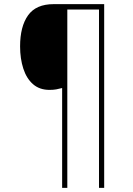

<svg xmlns="http://www.w3.org/2000/svg" viewBox="-20 -780 640 927"><path d="M280 -355Q265 -351 251.5 -348.5Q238 -346 219 -346Q171 -346 139.5 -373.5Q108 -401 92.5 -449Q77 -497 77 -556Q77 -652 115.5 -706Q154 -760 239 -760H483V127H458V-734H305V127H280Z"/></svg>

Font: Noto Sans Mono Thin
Style: Regular
Weight: 100
Designer: Monotype Design Team
Foundry: Monotype Imaging Inc.
Version: Version 2.014